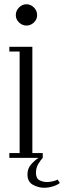

<svg xmlns="http://www.w3.org/2000/svg" viewBox="-20 -744 302 905"><path d="M105 -623.5Q85 -623.5 69.8 -638Q54.5 -652.5 54.5 -673Q54.5 -693.5 69.8 -708.8Q85 -724 105 -724Q124.5 -724 139.8 -708.8Q155 -693.5 155 -673Q155 -652.5 139.8 -638Q124.5 -623.5 105 -623.5ZM24 0V-22.5H72.5V-501H24V-523.5H132.5V-22.5H181.5V0Q171.5 10.5 160.5 28.8Q149.5 47 149.5 70.5Q149.5 97 166 105.5Q182.5 114 200.5 114Q213 114 227.8 110.8Q242.5 107.5 252 102.5L262 118.5Q251 127.5 230.5 134.2Q210 141 188 141Q161 141 135.2 127Q109.5 113 109.5 78Q109.5 50 126.8 30.8Q144 11.5 161.5 0Z"/></svg>

Font: Imbue 50pt Light
Style: Regular
Weight: 300
Designer: Tyler Finck
Foundry: Etcetera Type Company
Version: Version 1.102; ttfautohint (v1.8.3)